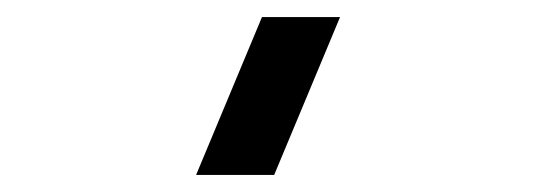

<svg xmlns="http://www.w3.org/2000/svg" viewBox="-20 -740 640 225"><path d="M301.3 -535H209.8L287 -720H378.5Z"/></svg>

Font: Vela Sans GX ExtLt
Style: Regular
Weight: 200
Designer: Principal design: Mikhail Sharanda - project Manrope.
Design modification: Ravid Balaliev
Foundry: Mikhail Sharanda
Version: Version 1.001